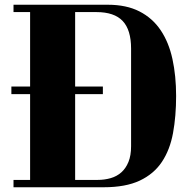

<svg xmlns="http://www.w3.org/2000/svg" viewBox="-20 -729 799 810"><path d="M28 -364H107V-678H37V-709H435Q513 -709 568 -681Q623 -653 657.5 -602Q692 -551 707.5 -480Q723 -409 723 -324Q723 -239 710 -168Q697 -97 663 -46Q629 5 569.5 33Q510 61 417 61H37V30H107V-332H28ZM533 -524Q533 -603 497.5 -640.5Q462 -678 387 -678H297V-364H414V-332H297V30H392Q421 30 447 22.5Q473 15 492 -2Q511 -19 522 -46Q533 -73 533 -112Z"/></svg>

Font: Cafe24 ClassicType
Style: Regular
Weight: 400
Designer: Cafe24 thkim, hmlim, mnelim & 4IR
Foundry: Cafe24
Version: Version 1.000